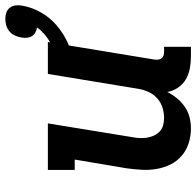

<svg xmlns="http://www.w3.org/2000/svg" viewBox="-28 -702 738 722"><g transform="rotate(-90 341.0 -341.0)"><path d="M219 8Q190 8 163.5 -0.5Q137 -9 116.5 -26.5Q96 -44 84 -68Q72 -92 67 -119.5Q62 -147 63.5 -175.5Q65 -204 69 -233L102 -429H63V-530H238L187 -217Q184 -202 183 -187.5Q182 -173 184 -159Q186 -145 191.5 -132.5Q197 -120 206.5 -110.5Q216 -101 229.5 -97Q243 -93 258 -93Q278 -93 297.5 -99Q317 -105 332.5 -119Q348 -133 356.5 -152Q365 -171 368 -190L424 -530H544L478 -129Q477 -121 478 -114Q479 -107 483 -102Q487 -97 493.5 -95Q500 -93 508 -93H526V8H491Q468 8 445.5 4Q423 0 404 -11Q385 -22 372.5 -40.5Q360 -59 356 -81Q346 -61 332 -44Q318 -27 299.5 -14.5Q281 -2 260 3Q239 8 219 8ZM468 -429 451 -488Q472 -492 492 -499Q512 -506 531.5 -515.5Q551 -525 568.5 -539Q586 -553 599 -571Q589 -572 580 -577Q571 -582 566 -590Q561 -598 560 -608.5Q559 -619 561 -630Q563 -642 568.5 -654Q574 -666 584 -674.5Q594 -683 606.5 -686.5Q619 -690 631 -690Q644 -690 655 -686Q666 -682 673 -673Q680 -664 681.5 -652Q683 -640 681 -628Q675 -591 655.5 -556.5Q636 -522 606 -496.5Q576 -471 540.5 -455Q505 -439 468 -429Z"/></g></svg>

Font: Iosevka Curly Slab Extended
Style: Bold Italic
Weight: 700
Width: 7
Italic angle: -9°
Monospace: yes
Designer: Belleve Invis
Foundry: Belleve Invis
Version: Version 11.0.0; ttfautohint (v1.8.3)